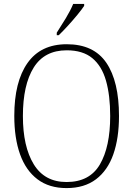

<svg xmlns="http://www.w3.org/2000/svg" viewBox="-20 -951 682 981"><path d="M320 10Q231 10 171.5 -35Q112 -80 82.5 -162.5Q53 -245 53 -359Q53 -533 120.5 -629Q188 -725 321 -725Q459 -725 523.5 -630Q588 -535 588 -358Q588 -245 559 -162.5Q530 -80 470.5 -35Q411 10 320 10ZM320 -21Q438 -21 490.5 -111Q543 -201 543 -358Q543 -464 521.5 -539Q500 -614 451.5 -654Q403 -694 321 -694Q207 -694 152 -605.5Q97 -517 97 -358Q97 -202 152.5 -111.5Q208 -21 320 -21ZM270 -784Q292 -818 316 -857.5Q340 -897 354 -931H410V-921Q399 -904 376 -876Q353 -848 327 -819.5Q301 -791 280 -771H270Z"/></svg>

Font: Noto Serif Georgian SemiCondensed ExtraLight
Style: Regular
Weight: 200
Width: 4
Designer: Monotype Design Team, Akaki Razmadze
Foundry: Google LLC
Version: Version 2.003; ttfautohint (v1.8.4.7-5d5b)